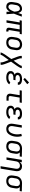

<svg xmlns="http://www.w3.org/2000/svg" viewBox="2793 -3614 1026 6652"><g transform="rotate(90 3306.0 -288.0)"><path d="M220 8Q191 8 162.5 1.5Q134 -5 111.5 -21.5Q89 -38 74.5 -62Q60 -86 53.5 -113.5Q47 -141 48 -170.5Q49 -200 54 -230L72 -340Q76 -366 84 -391Q92 -416 106.5 -439.5Q121 -463 141 -482.5Q161 -502 185 -515Q209 -528 235 -533Q261 -538 287 -538Q315 -538 340.5 -527Q366 -516 383.5 -496.5Q401 -477 412 -452.5Q423 -428 430 -402Q441 -434 452 -466Q463 -498 474 -530H557Q531 -462 506 -393.5Q481 -325 453 -257Q459 -193 463 -128.5Q467 -64 472 0H388Q388 -30 387.5 -59.5Q387 -89 387 -118Q373 -94 356 -72Q339 -50 318 -31.5Q297 -13 271.5 -2.5Q246 8 220 8ZM220 -66Q242 -66 262.5 -78Q283 -90 298.5 -107.5Q314 -125 325.5 -145Q337 -165 347 -185.5Q357 -206 366 -227Q375 -248 383 -269Q382 -289 380 -309.5Q378 -330 374.5 -349.5Q371 -369 366 -388.5Q361 -408 351 -425Q341 -442 324.5 -453Q308 -464 287 -464Q270 -464 253 -460Q236 -456 221 -446.5Q206 -437 194 -423Q182 -409 174 -393.5Q166 -378 161 -361.5Q156 -345 154 -328L135 -218Q132 -200 131 -182.5Q130 -165 132.5 -148Q135 -131 141 -115.5Q147 -100 158.5 -88Q170 -76 186.5 -71Q203 -66 220 -66Z M1043 8Q1020 8 997.5 2Q975 -4 959.5 -19.5Q944 -35 940 -58Q936 -81 940 -104L998 -457H841L765 0H681L757 -457H682L695 -530H1168L1156 -457H1082L1023 -104Q1022 -96 1023 -88.5Q1024 -81 1028.5 -75.5Q1033 -70 1040.5 -68Q1048 -66 1055 -66H1073V8Z M1453 8Q1422 8 1391.5 2Q1361 -4 1335.5 -18.5Q1310 -33 1292 -56.5Q1274 -80 1265.5 -108Q1257 -136 1257 -167.5Q1257 -199 1262 -230L1280 -340Q1285 -367 1294.5 -394.5Q1304 -422 1321 -446Q1338 -470 1362 -488.5Q1386 -507 1412.5 -518.5Q1439 -530 1467 -535.5Q1495 -541 1523 -541Q1554 -541 1584 -533.5Q1614 -526 1639 -511.5Q1664 -497 1682.5 -474Q1701 -451 1710 -422.5Q1719 -394 1719 -362.5Q1719 -331 1713 -300L1695 -190Q1691 -163 1681 -136Q1671 -109 1654 -85Q1637 -61 1613.5 -42Q1590 -23 1563 -11.5Q1536 0 1508 4Q1480 8 1453 8ZM1454 -66Q1473 -66 1491.5 -69Q1510 -72 1528 -80Q1546 -88 1561 -101.5Q1576 -115 1587 -131Q1598 -147 1604.5 -165.5Q1611 -184 1614 -202L1632 -312Q1635 -332 1635.5 -351Q1636 -370 1631.5 -388Q1627 -406 1616.5 -421.5Q1606 -437 1591 -447Q1576 -457 1557 -461Q1538 -465 1519 -465Q1500 -465 1481.5 -461.5Q1463 -458 1445.5 -449.5Q1428 -441 1413 -428Q1398 -415 1387.5 -398.5Q1377 -382 1371 -364Q1365 -346 1362 -328L1343 -218Q1340 -199 1339.5 -179.5Q1339 -160 1343.5 -142Q1348 -124 1358 -109Q1368 -94 1383 -84Q1398 -74 1416.5 -70Q1435 -66 1454 -66Z M1798 205 1801 187Q1804 170 1812 154Q1820 138 1828.5 122.5Q1837 107 1846 92Q1855 77 1864.5 62Q1874 47 1884 32Q1894 17 1904 3L2025 -167L1961 -336Q1955 -350 1950 -364Q1945 -378 1940.5 -392.5Q1936 -407 1931.5 -421.5Q1927 -436 1923.5 -450.5Q1920 -465 1917 -480.5Q1914 -496 1916 -512L1919 -530H2003L2000 -512Q1998 -498 2000.5 -485Q2003 -472 2006 -459.5Q2009 -447 2012.5 -434.5Q2016 -422 2020.5 -410Q2025 -398 2029 -386Q2033 -374 2038 -362L2082 -247L2170 -370Q2178 -382 2186.5 -393Q2195 -404 2203 -415.5Q2211 -427 2219 -438.5Q2227 -450 2234 -462Q2241 -474 2248 -486.5Q2255 -499 2257 -512L2260 -530H2343L2340 -512Q2338 -495 2330 -479Q2322 -463 2313.5 -447.5Q2305 -432 2295.5 -417Q2286 -402 2276.5 -387Q2267 -372 2257.5 -357Q2248 -342 2237 -328L2116 -158L2181 11Q2186 25 2191 39Q2196 53 2201 67.5Q2206 82 2210 96.5Q2214 111 2218 125.5Q2222 140 2224.5 155.5Q2227 171 2225 187L2222 205H2138L2141 187Q2143 173 2140.5 160Q2138 147 2135 134.5Q2132 122 2128.5 109.5Q2125 97 2121 85Q2117 73 2112.5 61Q2108 49 2103 37L2059 -78L1971 45Q1963 57 1954.5 68Q1946 79 1938 90.5Q1930 102 1922.5 113.5Q1915 125 1907.5 137Q1900 149 1893.5 161.5Q1887 174 1884 187L1881 205Z M2669 8Q2640 8 2611.5 5Q2583 2 2556.5 -6Q2530 -14 2507 -27.5Q2484 -41 2467.5 -62.5Q2451 -84 2445 -111.5Q2439 -139 2443 -167Q2447 -188 2457 -208Q2467 -228 2485 -242Q2503 -256 2523.5 -265Q2544 -274 2565 -279Q2547 -288 2532.5 -300.5Q2518 -313 2509 -330Q2500 -347 2498 -367Q2496 -387 2499 -408Q2503 -430 2514 -451.5Q2525 -473 2543.5 -488.5Q2562 -504 2584 -513.5Q2606 -523 2628.5 -528.5Q2651 -534 2673.5 -536Q2696 -538 2718 -538Q2742 -538 2766 -536Q2790 -534 2812.5 -528Q2835 -522 2855.5 -511.5Q2876 -501 2891 -485Q2906 -469 2913 -446Q2920 -423 2916 -400Q2916 -398 2915.5 -396Q2915 -394 2915 -392H2832Q2832 -393 2832 -394Q2832 -395 2833 -396Q2835 -408 2829.5 -420Q2824 -432 2815 -440Q2806 -448 2794 -452.5Q2782 -457 2770 -460Q2758 -463 2744.5 -463.5Q2731 -464 2718 -464Q2705 -464 2691.5 -463.5Q2678 -463 2664.5 -460.5Q2651 -458 2637.5 -453Q2624 -448 2611.5 -440.5Q2599 -433 2591 -421Q2583 -409 2581 -395Q2578 -381 2581.5 -367.5Q2585 -354 2594 -344Q2603 -334 2615 -328Q2627 -322 2640 -318.5Q2653 -315 2667 -313.5Q2681 -312 2695 -312H2759L2747 -239H2683Q2668 -239 2652 -238Q2636 -237 2621 -234Q2606 -231 2590 -225.5Q2574 -220 2560.5 -211Q2547 -202 2537.5 -187.5Q2528 -173 2525 -158Q2523 -141 2528 -125.5Q2533 -110 2544.5 -99Q2556 -88 2571 -81.5Q2586 -75 2602 -71.5Q2618 -68 2635 -67Q2652 -66 2669 -66Q2690 -66 2711.5 -68.5Q2733 -71 2754.5 -78Q2776 -85 2795.5 -98.5Q2815 -112 2828 -131L2902 -98Q2884 -69 2856 -47.5Q2828 -26 2796.5 -13.5Q2765 -1 2732.5 3.5Q2700 8 2669 8ZM2728 -585 2680 -635 2838 -781 2897 -719Z M3363 0Q3341 0 3320 -3.5Q3299 -7 3281.5 -16.5Q3264 -26 3251 -41.5Q3238 -57 3231.5 -76.5Q3225 -96 3225 -117.5Q3225 -139 3229 -161L3277 -457H3107L3119 -530H3543L3531 -456H3361L3310 -149Q3308 -135 3308.5 -120.5Q3309 -106 3316 -95Q3323 -84 3336 -79Q3349 -74 3363 -74H3467V0Z M3869 8Q3840 8 3811.5 5Q3783 2 3756.5 -6Q3730 -14 3707 -27.5Q3684 -41 3667.5 -62.5Q3651 -84 3645 -111.5Q3639 -139 3643 -167Q3647 -188 3657 -208Q3667 -228 3685 -242Q3703 -256 3723.5 -265Q3744 -274 3765 -279Q3747 -288 3732.5 -300.5Q3718 -313 3709 -330Q3700 -347 3698 -367Q3696 -387 3699 -408Q3703 -430 3714 -451.5Q3725 -473 3743.5 -488.5Q3762 -504 3784 -513.5Q3806 -523 3828.5 -528.5Q3851 -534 3873.5 -536Q3896 -538 3918 -538Q3942 -538 3966 -536Q3990 -534 4012.5 -528Q4035 -522 4055.5 -511.5Q4076 -501 4091 -485Q4106 -469 4113 -446Q4120 -423 4116 -400Q4116 -398 4115.5 -396Q4115 -394 4115 -392H4032Q4032 -393 4032 -394Q4032 -395 4033 -396Q4035 -408 4029.5 -420Q4024 -432 4015 -440Q4006 -448 3994 -452.5Q3982 -457 3970 -460Q3958 -463 3944.5 -463.5Q3931 -464 3918 -464Q3905 -464 3891.5 -463.5Q3878 -463 3864.5 -460.5Q3851 -458 3837.5 -453Q3824 -448 3811.5 -440.5Q3799 -433 3791 -421Q3783 -409 3781 -395Q3778 -381 3781.5 -367.5Q3785 -354 3794 -344Q3803 -334 3815 -328Q3827 -322 3840 -318.5Q3853 -315 3867 -313.5Q3881 -312 3895 -312H3959L3947 -239H3883Q3868 -239 3852 -238Q3836 -237 3821 -234Q3806 -231 3790 -225.5Q3774 -220 3760.5 -211Q3747 -202 3737.5 -187.5Q3728 -173 3725 -158Q3723 -141 3728 -125.5Q3733 -110 3744.5 -99Q3756 -88 3771 -81.5Q3786 -75 3802 -71.5Q3818 -68 3835 -67Q3852 -66 3869 -66Q3890 -66 3911.5 -68.5Q3933 -71 3954.5 -78Q3976 -85 3995.5 -98.5Q4015 -112 4028 -131L4102 -98Q4084 -69 4056 -47.5Q4028 -26 3996.5 -13.5Q3965 -1 3932.5 3.5Q3900 8 3869 8Z M4448 8Q4418 8 4389 1Q4360 -6 4336 -21Q4312 -36 4295.5 -59.5Q4279 -83 4271.5 -111Q4264 -139 4264.5 -169.5Q4265 -200 4270 -230L4319 -530H4403L4351 -218Q4348 -199 4347.5 -181Q4347 -163 4350.5 -145.5Q4354 -128 4362 -112.5Q4370 -97 4383 -86.5Q4396 -76 4413.5 -70.5Q4431 -65 4449 -65Q4474 -65 4499 -75Q4524 -85 4543.5 -103.5Q4563 -122 4576.5 -144.5Q4590 -167 4600 -191.5Q4610 -216 4617 -240.5Q4624 -265 4628 -290Q4638 -347 4634.5 -403Q4631 -459 4616 -513L4695 -533Q4712 -471 4716.5 -407.5Q4721 -344 4710 -278Q4704 -244 4694 -210.5Q4684 -177 4668.5 -145Q4653 -113 4631 -83.5Q4609 -54 4580 -32Q4551 -10 4516 -1Q4481 8 4448 8Z M5052 8Q5021 8 4991 2Q4961 -4 4935.5 -18.5Q4910 -33 4892 -56.5Q4874 -80 4865.5 -108Q4857 -136 4857 -167.5Q4857 -199 4862 -230L4880 -340Q4884 -367 4894 -393Q4904 -419 4920.5 -442.5Q4937 -466 4960 -484.5Q4983 -503 5009 -514.5Q5035 -526 5062 -532Q5089 -538 5116 -538Q5120 -538 5124.5 -538Q5129 -538 5133 -538L5412 -530L5400 -457L5260 -461Q5276 -447 5287.5 -428.5Q5299 -410 5304.5 -389.5Q5310 -369 5309.5 -346Q5309 -323 5305 -300L5287 -190Q5283 -163 5273.5 -136.5Q5264 -110 5248 -86Q5232 -62 5209 -43Q5186 -24 5160 -12.5Q5134 -1 5106.5 3.5Q5079 8 5052 8ZM5053 -65Q5071 -65 5089.5 -68.5Q5108 -72 5125 -80.5Q5142 -89 5156.5 -102.5Q5171 -116 5181 -132.5Q5191 -149 5197 -166.5Q5203 -184 5206 -202L5224 -312Q5227 -330 5227.5 -348Q5228 -366 5225 -383Q5222 -400 5214 -415Q5206 -430 5194 -441Q5182 -452 5165.5 -457.5Q5149 -463 5131 -464L5121 -465Q5118 -465 5115.5 -465Q5113 -465 5111 -465Q5093 -465 5075.5 -460Q5058 -455 5041 -446.5Q5024 -438 5010 -425Q4996 -412 4986 -396Q4976 -380 4970.5 -362.5Q4965 -345 4962 -328L4943 -218Q4940 -199 4939.5 -179.5Q4939 -160 4943.5 -142.5Q4948 -125 4958 -109.5Q4968 -94 4982.5 -84Q4997 -74 5015.5 -69.5Q5034 -65 5053 -65Z M5738 205 5824 -312Q5827 -331 5827.5 -350Q5828 -369 5824.5 -386.5Q5821 -404 5812 -419.5Q5803 -435 5789 -445.5Q5775 -456 5757 -460.5Q5739 -465 5720 -465Q5703 -465 5685.5 -461.5Q5668 -458 5651.5 -450.5Q5635 -443 5620.5 -431Q5606 -419 5596 -403.5Q5586 -388 5580 -371Q5574 -354 5571 -337L5515 0H5432L5519 -530H5603L5590 -450Q5602 -470 5619 -487.5Q5636 -505 5656.5 -517Q5677 -529 5700 -533.5Q5723 -538 5745 -538Q5774 -538 5801.5 -530.5Q5829 -523 5851 -506.5Q5873 -490 5886.5 -466Q5900 -442 5906 -415Q5912 -388 5911 -358.5Q5910 -329 5905 -300L5822 205Z M6252 8Q6221 8 6191 2Q6161 -4 6135.5 -18.5Q6110 -33 6092 -56.5Q6074 -80 6065.5 -108Q6057 -136 6057 -167.5Q6057 -199 6062 -230L6080 -340Q6084 -367 6094 -393Q6104 -419 6120.5 -442.5Q6137 -466 6160 -484.5Q6183 -503 6209 -514.5Q6235 -526 6262 -532Q6289 -538 6316 -538Q6320 -538 6324.5 -538Q6329 -538 6333 -538L6612 -530L6600 -457L6460 -461Q6476 -447 6487.5 -428.5Q6499 -410 6504.5 -389.5Q6510 -369 6509.5 -346Q6509 -323 6505 -300L6487 -190Q6483 -163 6473.5 -136.5Q6464 -110 6448 -86Q6432 -62 6409 -43Q6386 -24 6360 -12.5Q6334 -1 6306.5 3.5Q6279 8 6252 8ZM6253 -65Q6271 -65 6289.5 -68.5Q6308 -72 6325 -80.5Q6342 -89 6356.5 -102.5Q6371 -116 6381 -132.5Q6391 -149 6397 -166.5Q6403 -184 6406 -202L6424 -312Q6427 -330 6427.5 -348Q6428 -366 6425 -383Q6422 -400 6414 -415Q6406 -430 6394 -441Q6382 -452 6365.5 -457.5Q6349 -463 6331 -464L6321 -465Q6318 -465 6315.5 -465Q6313 -465 6311 -465Q6293 -465 6275.5 -460Q6258 -455 6241 -446.5Q6224 -438 6210 -425Q6196 -412 6186 -396Q6176 -380 6170.5 -362.5Q6165 -345 6162 -328L6143 -218Q6140 -199 6139.5 -179.5Q6139 -160 6143.5 -142.5Q6148 -125 6158 -109.5Q6168 -94 6182.5 -84Q6197 -74 6215.5 -69.5Q6234 -65 6253 -65Z"/></g></svg>

Font: Iosevka Curly Extended
Style: Italic
Weight: 400
Width: 7
Italic angle: -9°
Monospace: yes
Designer: Belleve Invis
Foundry: Belleve Invis
Version: Version 11.1.0; ttfautohint (v1.8.3)